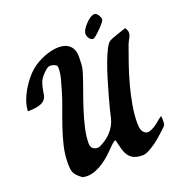

<svg xmlns="http://www.w3.org/2000/svg" viewBox="-157 -985 1020 1109"><g transform="rotate(-20 353.0 -430.5)"><path d="M288 -754Q331 -754 355.5 -730.5Q380 -707 380 -664Q380 -638 378.5 -614.5Q377 -591 369 -567Q356 -525 337.5 -474.5Q319 -424 302 -371.5Q285 -319 273 -267.5Q261 -216 261 -171Q261 -153 272 -142Q283 -131 301 -131Q309 -131 317 -134Q336 -143 355 -156Q374 -169 389.5 -186Q405 -203 416 -223Q427 -243 432 -264Q435 -280 444 -315.5Q453 -351 465.5 -395.5Q478 -440 492.5 -488Q507 -536 522.5 -577.5Q538 -619 553 -648.5Q568 -678 580 -686Q589 -692 603 -697Q617 -702 632 -707.5Q647 -713 661.5 -717.5Q676 -722 687 -726Q692 -719 695.5 -711Q699 -703 699 -694Q699 -680 688 -660.5Q677 -641 672 -627Q654 -578 635 -522.5Q616 -467 600.5 -409.5Q585 -352 575 -295Q565 -238 565 -186Q565 -174 566.5 -161.5Q568 -149 573 -139Q578 -129 587 -122.5Q596 -116 611 -116Q645 -127 667 -146Q689 -165 708 -178Q711 -169 710.5 -159Q710 -149 710 -139Q710 -123 700 -114Q690 -105 679 -94Q667 -83 649 -67Q631 -51 610 -36.5Q589 -22 568.5 -11.5Q548 -1 532 -1Q496 -1 475.5 -12Q455 -23 443.5 -42Q432 -61 426 -86Q420 -111 413 -138Q402 -133 391 -123.5Q380 -114 372 -105Q355 -87 334 -68Q313 -49 289.5 -33.5Q266 -18 240.5 -8Q215 2 189 2Q175 2 162 -1Q144 -14 133.5 -24.5Q123 -35 117.5 -46.5Q112 -58 110.5 -72Q109 -86 109 -107Q109 -159 121.5 -211Q134 -263 151.5 -314.5Q169 -366 188 -416.5Q207 -467 221 -516Q230 -547 238.5 -578.5Q247 -610 247 -643Q247 -658 233 -664Q219 -670 207 -670Q193 -670 180 -659Q167 -648 158 -638Q138 -617 130.5 -596.5Q123 -576 120 -557Q117 -538 113.5 -521.5Q110 -505 98.5 -493Q87 -481 63 -474Q39 -467 -5 -467Q-4 -497 7 -528.5Q18 -560 35 -589Q52 -618 73 -644Q94 -670 117 -689Q133 -702 154 -714Q175 -726 198 -735Q221 -744 244 -749Q267 -754 288 -754ZM580 -820Q580 -808 541.5 -769.5Q503 -731 493 -731Q479 -731 469.5 -745.5Q460 -760 460 -772Q460 -795 492 -829Q524 -863 547 -863Q560 -863 570 -846.5Q580 -830 580 -820Z"/></g></svg>

Font: Praegefest
Style: Regular
Weight: 600
Designer: Peter Wiegel nach alter Vorlage
Foundry: Peter Wiegel
Version: Version 1.000